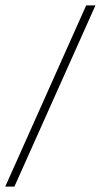

<svg xmlns="http://www.w3.org/2000/svg" viewBox="-68 -694 376 714"><path d="M-48.5 0H-14.5L287 -674H252.5Z"/></svg>

Font: Anybody SemiCondensed ExtraLight
Style: Italic
Weight: 250
Width: 4
Italic angle: -10°
Version: Version 1.113;gftools[0.9.25]